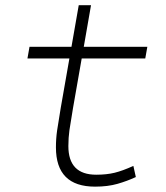

<svg xmlns="http://www.w3.org/2000/svg" viewBox="-20 -694 626 724"><path d="M338.4 9.8Q190.9 9.8 190.9 -138.2Q190.9 -170.9 195.3 -201.7Q199.7 -232.4 209 -287.1L241.7 -473.6H83.5L91.3 -517.6H249.5L276.9 -674.3H323.2L295.9 -517.6H535.6L527.8 -473.6H288.1L255.4 -287.1Q246.1 -232.9 241.9 -203.6Q237.8 -174.3 237.8 -143.1Q237.8 -35.2 342.8 -35.2Q381.8 -35.2 411.9 -42.5Q441.9 -49.8 482.9 -68.4L492.2 -26.4Q459.5 -11.2 422.9 -0.7Q386.2 9.8 338.4 9.8Z"/></svg>

Font: Cascadia Code ExtraLight
Style: Italic
Weight: 200
Italic angle: -10°
Monospace: yes
Designer: Aaron Bell
Foundry: Saja Typeworks
Version: Version 2404.023; ttfautohint (v1.8.4)